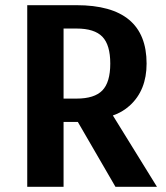

<svg xmlns="http://www.w3.org/2000/svg" viewBox="-20 -720 640 740"><path d="M85 0V-700H275Q545 -700 545 -475Q545 -372 480 -313Q451 -287 415 -275L585 0H425L280 -250H225V0ZM225 -340H275Q344 -340 374.5 -371.5Q405 -403 405 -475Q405 -547 374.5 -578.5Q344 -610 275 -610H225Z"/></svg>

Font: Scada
Style: Bold
Weight: 700
Designer: Jovanny Lemonad
Foundry: Jovanny Lemonad
Version: Version 4.100;PS 004.100;hotconv 1.0.88;makeotf.lib2.5.64775